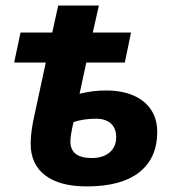

<svg xmlns="http://www.w3.org/2000/svg" viewBox="-20 -664 641 694"><path d="M90.8 -145Q90.8 -187.5 105 -250L145.5 -438H31.2L54.2 -546.4H168.9L190.4 -644H337.4L315.4 -546.4H453.6L431.2 -438H292L267.6 -325.2Q294.4 -331.5 316.7 -334.2Q338.9 -336.9 363.8 -336.9Q420.9 -336.9 462.4 -318.8Q503.9 -300.8 526.1 -267.1Q548.3 -233.4 548.3 -187.5Q548.3 -92.3 483.4 -41.3Q418.5 9.8 293.5 9.8Q196.3 9.8 143.6 -30Q90.8 -69.8 90.8 -145ZM399.9 -168.5Q399.9 -200.2 380.9 -217.5Q361.8 -234.9 326.7 -234.9Q282.2 -234.9 245.6 -222.7Q234.4 -173.3 234.4 -152.8Q234.4 -92.8 311.5 -92.8Q352.1 -92.8 376 -112.8Q399.9 -132.8 399.9 -168.5Z"/></svg>

Font: Viking Open Sans
Style: Bold Italic
Weight: 700
Italic angle: -12°
Foundry: Ascender Corporation
Version: Version 2.000